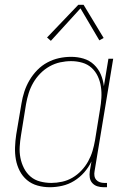

<svg xmlns="http://www.w3.org/2000/svg" viewBox="-20 -776 540 804"><path d="M189 8Q162 8 137 1Q112 -6 93 -22Q74 -38 62.5 -60.5Q51 -83 46.5 -108Q42 -133 43 -160Q44 -187 48 -213L70 -343Q74 -368 82 -392.5Q90 -417 103.5 -440Q117 -463 136 -482.5Q155 -502 178.5 -514.5Q202 -527 227 -532.5Q252 -538 278 -538Q305 -538 330 -530.5Q355 -523 373.5 -505.5Q392 -488 402 -464.5Q412 -441 415 -415L434 -530H454L376 -59Q374 -49 375.5 -39.5Q377 -30 383 -23Q389 -16 398 -13Q407 -10 417 -10H428V8H414Q400 8 387.5 4Q375 0 366.5 -9.5Q358 -19 356 -32Q354 -45 356 -59L363 -100Q351 -75 332.5 -54Q314 -33 290.5 -18.5Q267 -4 240.5 2Q214 8 189 8ZM195 -10Q217 -10 240 -15Q263 -20 283.5 -32Q304 -44 321 -62Q338 -80 349.5 -101Q361 -122 367.5 -144Q374 -166 378 -189L399 -319Q403 -342 404.5 -366Q406 -390 402.5 -413Q399 -436 389.5 -456.5Q380 -477 363.5 -492Q347 -507 324.5 -513.5Q302 -520 278 -520Q255 -520 232 -515Q209 -510 187.5 -498Q166 -486 148.5 -468Q131 -450 119 -429Q107 -408 100 -385.5Q93 -363 89 -340L68 -210Q64 -186 62.5 -162Q61 -138 65.5 -115Q70 -92 80.5 -71.5Q91 -51 108 -36.5Q125 -22 148 -16Q171 -10 195 -10ZM193 -605 177 -619 308 -756H330L414 -617L396 -607L317 -741Z"/></svg>

Font: Iosevka Slab Thin
Style: Italic
Weight: 100
Italic angle: -9°
Monospace: yes
Designer: Belleve Invis
Foundry: Belleve Invis
Version: Version 11.1.1; ttfautohint (v1.8.3)